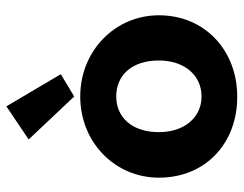

<svg xmlns="http://www.w3.org/2000/svg" viewBox="-101 -653 765 603"><g transform="rotate(-90 281.5 -351.5)"><path d="M280 -501 350 -543 249 -714 145 -644ZM280 11C423 11 535 -89 535 -235C535 -373 423 -482 280 -482C136 -482 25 -373 25 -235C25 -87 135 12 280 11ZM280 -101C215 -101 168 -154 168 -235C168 -321 216 -369 280 -369C346 -369 393 -321 393 -235C393 -154 346 -101 280 -101Z"/></g></svg>

Font: Inconsolata SemiExpanded Black
Style: Regular
Weight: 900
Width: 6
Monospace: yes
Designer: Raph Levien, Cyreal, Brenton Simpson
Foundry: Raph Levien, Cyreal, Google
Version: Version 3.100